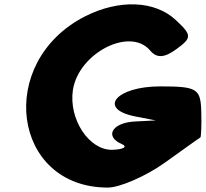

<svg xmlns="http://www.w3.org/2000/svg" viewBox="-20 -899 932 869"><path d="M365 -825C-41 -618 35 -50 468 -50C522 -50 641 -102 725 -162C809 -222 884 -276 887 -277C890 -278 893 -332 891 -394C888 -498 872 -508 705 -508C505 -508 420 -406 592 -372L685 -354L588 -349C487 -343 452 -281 531 -247C559 -235 540 -223 490 -221C384 -217 290 -359 310 -492C336 -659 568 -778 659 -671C689 -635 723 -636 779 -677C849 -728 849 -740 776 -808C681 -897 519 -903 365 -825Z"/></svg>

Font: Hussar Skorodowane
Style: Ky
Weight: 700
Foundry: Cannot Into Space Fonts
Version: Version 0.892